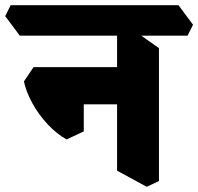

<svg xmlns="http://www.w3.org/2000/svg" viewBox="-76 -675 762 738"><path d="M488 43 374 -19V-590L430 -564L535 -490V21ZM180 -139Q142 -160 107 -197.5Q72 -235 48 -279Q24 -323 16 -362L53 -417H179L246 -375V-170ZM159 -274 128 -417H449L471 -274ZM0 -538 -56 -613 -35 -655H610L666 -580L645 -538Z"/></svg>

Font: Eczar
Style: Bold
Weight: 700
Designer: Vaibhav Singh
Foundry: Rosetta Type Foundry
Version: Version 2.000